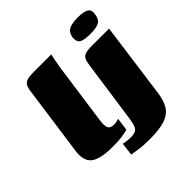

<svg xmlns="http://www.w3.org/2000/svg" viewBox="-175 -669 900 900"><g transform="rotate(-45 275.0 -218.5)"><path d="M160 5Q80 5 48.5 -20Q17 -45 26 -107L73 -443Q76 -470 83 -483Q90 -496 105 -500.5Q120 -505 147 -505H265Q264 -501 259.5 -479.5Q255 -458 251 -433L208 -127Q203 -92 210 -78Q217 -64 241 -64Q251 -64 260.5 -66.5Q270 -69 273 -70L264 -6Q256 -5 234 0Q212 5 160 5ZM310 103Q267 103 236 98Q205 93 198 92L206 28Q212 30 228 32Q244 34 253 34Q289 34 298.5 15.5Q308 -3 313 -43L355 -337Q358 -363 364 -376Q370 -389 384 -394Q398 -399 426 -399H542L491 -25Q485 20 468 48.5Q451 77 414 90Q377 103 310 103ZM462 -443Q419 -443 404 -453.5Q389 -464 392 -492Q397 -519 416 -529.5Q435 -540 478 -540Q518 -539 533 -528.5Q548 -518 543 -492Q539 -464 522 -453.5Q505 -443 462 -443Z"/></g></svg>

Font: Genos Thin ExtraBold
Style: Italic
Weight: 800
Italic angle: -8°
Version: Version 1.010